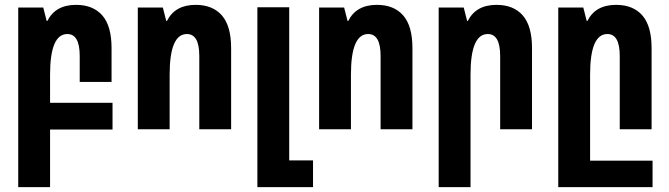

<svg xmlns="http://www.w3.org/2000/svg" viewBox="-20 -532 2754 790"><path d="M55 238V-501H158L172 -446H175Q208 -512 293 -512Q363 -512 401 -468.5Q439 -425 439 -334V-195H308V-302Q308 -392 257 -392Q186 -392 186 -225V-109H443V1H186V238Z M547 0V-501H650L664 -446H667Q700 -512 785 -512Q855 -512 893 -468.5Q931 -425 931 -334V0H800V-302Q800 -392 749 -392Q678 -392 678 -225V0Z M1039 238V-502H1170V128H1268V238Z M1293 0V-501H1396L1410 -446H1413Q1446 -512 1531 -512Q1601 -512 1639 -468.5Q1677 -425 1677 -334V0H1546V-302Q1546 -392 1495 -392Q1424 -392 1424 -225V0Z M1785 238V-501H1888L1902 -446H1905Q1938 -512 2023 -512Q2093 -512 2131 -468.5Q2169 -425 2169 -334V0H2038V-302Q2038 -392 1987 -392Q1916 -392 1916 -225V238Z M2277 238V-501H2380L2394 -446H2397Q2430 -512 2515 -512Q2585 -512 2623 -468.5Q2661 -425 2661 -334V0H2530V-302Q2530 -392 2479 -392Q2408 -392 2408 -225V129H2665V238Z"/></svg>

Font: Noto Sans Armenian ExtraCondensed
Style: Bold
Weight: 700
Width: 2
Designer: Monotype Design Team
Foundry: Monotype Imaging Inc.
Version: Version 2.008; ttfautohint (v1.8.4.7-5d5b)